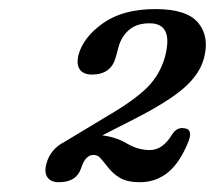

<svg xmlns="http://www.w3.org/2000/svg" viewBox="-20 -734 462 412"><path d="M79.5 -382.5Q88 -414.5 120 -430.5L209.5 -484.5Q268 -518.5 295.8 -546.2Q323.5 -574 334 -612Q353 -684 301 -684Q272.5 -684 256.2 -669.2Q240 -654.5 234.5 -633.5L228.5 -611.5Q218.5 -574 177.5 -574Q159 -574 151.2 -585Q143.5 -596 148.5 -616.5Q159 -654.5 201.5 -684.5Q244 -714.5 313.5 -714.5Q381.5 -714.5 405.8 -684.5Q430 -654.5 417.5 -608.5Q408.5 -575 375 -545.5Q341.5 -516 269 -479L199.5 -443.5Q229 -440 252.5 -426Q276 -412 301.5 -412Q329 -412 349 -445Q359 -461 374 -459Q394.5 -457.5 385 -432Q367 -386 341 -364.5Q315 -343 280 -343Q253 -343 237 -352.5Q221 -362 208.5 -379Q199.5 -390.5 194.2 -396Q189 -401.5 180.5 -401.5Q163 -401.5 154 -373Q144 -343 106.5 -343Q89.5 -343 82 -353.2Q74.5 -363.5 79.5 -382.5Z"/></svg>

Font: Fraunces 9pt SuperSoft
Style: Italic
Weight: 400
Italic angle: -16°
Version: Version 1.000;[b76b70a41]